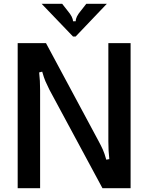

<svg xmlns="http://www.w3.org/2000/svg" viewBox="-20 -990 781 1010"><path d="M73 0V-763H222L499 -247Q512 -223 521 -203Q530 -183 539 -150L555 -153Q550 -195 550 -246V-763H667V0H519L240 -518Q227 -544 219 -562.5Q211 -581 202 -613L186 -609Q191 -567 191 -516V0ZM364 -798 199 -970H307L336 -933Q364 -900 364 -878H378Q378 -901 405 -933L434 -970H542L378 -798Z"/></svg>

Font: Open Sauce Sans Medium
Style: Regular
Weight: 500
Designer: Alfredo Marco Pradil
Foundry: Creative Sauce Fz LLC
Version: Version 1.477